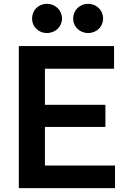

<svg xmlns="http://www.w3.org/2000/svg" viewBox="-20 -980 680 1000"><path d="M439 -808C484 -808 517 -842 517 -883C517 -926 484 -960 439 -960C394 -960 361 -926 361 -883C361 -842 394 -808 439 -808ZM225 -808C269 -808 303 -842 303 -883C303 -926 269 -960 225 -960C179 -960 147 -926 147 -883C147 -842 179 -808 225 -808ZM579 0V-118H214V-319H529V-434H214V-622H574V-740H78V0Z"/></svg>

Font: Be Vietnam Pro SemiBold
Style: Regular
Weight: 600
Designer: Lam Bao, Tony Le, Vietanh Nguyen
Foundry: Yellow Type Foundry
Version: Version 1.002